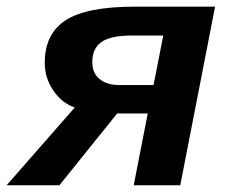

<svg xmlns="http://www.w3.org/2000/svg" viewBox="-65 -548 674 568"><path d="M281.7 -212.4 110.8 0H-45.4L156.2 -230Q118.7 -242.7 93 -279.8Q67.4 -316.9 67.4 -362.3Q67.4 -447.8 129.2 -488Q190.9 -528.3 333.5 -528.3H571.3L468.3 0H330.6L372.1 -212.4ZM418 -442.9H324.2Q262.7 -442.9 235.4 -423.8Q208 -404.8 208 -364.7Q208 -331.5 229.7 -314Q251.5 -296.4 287.6 -296.4H389.2Z"/></svg>

Font: Liberation Sans
Style: Bold Italic
Weight: 700
Italic angle: -12°
Designer: Steve Matteson
Foundry: Ascender Corporation
Version: Version 2.1.5